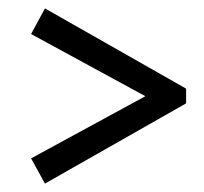

<svg xmlns="http://www.w3.org/2000/svg" viewBox="-20 -509 486 457"><path d="M54 -428 87 -489 423 -298V-263L87 -72L54 -132L326 -280Z"/></svg>

Font: Piazzolla Medium
Style: Regular
Weight: 500
Designer: Juan Pablo del Peral
Foundry: Huerta Tipografica
Version: Version 1.330